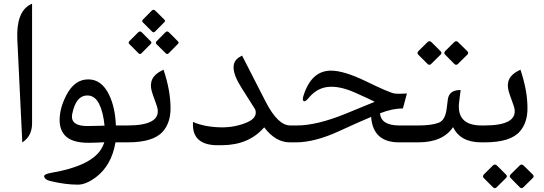

<svg xmlns="http://www.w3.org/2000/svg" viewBox="-20 -754 2881 1017"><path d="M140.6 -730 149.9 -734.4V-100.6Q149.9 -33.2 98.1 0.5L71.8 -543.5Q64.9 -690.4 140.6 -730Z M448.7 -333.5Q518.6 -333 557.6 -252.4Q590.3 -185.1 593.8 -89.4H648.4Q665.5 -89.4 665.5 -47.9V-44.9Q665.5 0 648.4 0H591.8Q570.3 124 486.3 186Q434.6 224.1 392.6 224.1Q325.7 224.1 245.1 204.6Q217.3 197.8 213.9 181.2Q210.9 168.5 252.9 161.1Q458.5 126 515.1 37.1Q526.4 19 532.7 -0.5Q490.2 2 451.2 2.4Q357.4 2.9 321.8 -39.1Q295.4 -70.3 295.9 -118.7Q295.9 -181.6 332 -251Q376 -334.5 448.7 -333.5ZM436 -248Q381.8 -243.7 362.8 -151.4Q349.1 -84 449.7 -86.4Q491.7 -87.4 533.7 -88.4Q526.9 -159.2 505.4 -203.1Q481 -252 436 -248Z M655.3 -89.4Q830.6 -89.4 814.5 -178.7Q812.5 -188.5 805.2 -208.5Q788.1 -254.9 783.7 -271Q763.2 -345.2 838.4 -380.9L846.2 -384.8Q883.8 -272.9 883.3 -179.2Q883.3 -104 842.8 -57.6Q793 0 655.8 0H643.6Q606.9 0 606.9 -44.9V-47.9Q606.9 -89.4 643.6 -89.4ZM802.8 -697.4 850.4 -650.3Q857.6 -643.1 850.4 -636.5L801.7 -587.2Q793.4 -578.9 785.6 -586.6L736.4 -635.9Q729.2 -643.1 738.6 -652L784 -697.9Q793.4 -706.8 802.8 -697.4ZM875.4 -582.2 922.4 -535.1Q929.6 -527.9 922.4 -521.3L873.7 -472Q865.4 -463.7 857.6 -472L808.3 -520.7Q801.7 -527.9 810.6 -536.8L856 -582.8Q865.4 -592.2 875.4 -582.2ZM731.4 -582.2 778.4 -535.1Q785.6 -527.9 778.4 -521.3L729.7 -472Q721.4 -463.7 713.6 -472L664.4 -521.3Q657.7 -527.9 666 -536.8L712 -582.8Q721.4 -592.2 731.4 -582.2Z M1517.6 -89.4Q1517.6 -89.4 1525.4 -89.4Q1542.5 -89.4 1542.5 -47.9V-44.9Q1542.5 0 1525.4 0H1515.1Q1439.5 0 1379.4 -79.6Q1298.8 13.7 1158.2 15.1Q1129.9 15.6 1121.1 15.1Q1002 9.8 1002 -93.3V-107.9Q1064.5 -81.5 1146.5 -79.6Q1224.6 -77.6 1291 -106.9Q1342.3 -129.9 1333.5 -168.5Q1332.5 -173.8 1328.1 -180.2L1259.8 -288.1Q1178.7 -415 1252 -453.6L1262.2 -459.5L1387.2 -215.3Q1451.7 -89.4 1517.6 -89.4Z M1945.8 -134.8Q1872.6 -104 1779.8 -61Q1648.4 0 1547.4 0H1520.5Q1483.9 0 1483.9 -44.9V-47.9Q1483.9 -89.4 1520.5 -89.4H1551.8Q1657.7 -89.4 1809.1 -150.9Q1850.1 -167.5 1964.8 -214.8Q1935.1 -230.5 1859.9 -263.7Q1774.4 -301.3 1713.4 -293Q1656.2 -285.6 1615.2 -235.4Q1597.7 -214.4 1589.8 -217.8Q1579.6 -222.2 1587.4 -246.6Q1628.9 -379.4 1732.9 -379.9Q1802.2 -379.9 1918.9 -323.2Q2045.4 -261.7 2069.8 -258.8Q2094.2 -255.9 2135.3 -258.8L2114.3 -179.7Q2058.6 -179.7 1992.7 -153.8Q1998.5 -89.4 2095.2 -89.4H2189Q2206.1 -89.4 2206.1 -47.9V-44.9Q2206.1 0 2189 0H2093.8Q1955.6 0 1945.8 -134.8Z M2539.1 0H2528.8Q2418.5 0 2379.9 -80.6Q2325.2 0 2196.3 0H2184.1Q2147.5 0 2147.5 -44.9V-47.9Q2147.5 -89.4 2184.1 -89.4H2195.8Q2267.1 -89.4 2305.2 -104.5Q2337.9 -117.7 2345.7 -176.3L2352.1 -227.1Q2358.4 -274.9 2412.6 -276.9L2419.9 -277.3L2412.1 -214.4Q2396 -89.4 2531.2 -89.4H2539.1Q2556.2 -89.4 2556.2 -47.9V-44.9Q2556.2 0 2539.1 0ZM2266.8 -529.5 2313.3 -483Q2322.7 -473.6 2313.9 -464.7L2264.6 -416Q2254.6 -405.5 2244.6 -415.5L2195.3 -464.7Q2187 -473.6 2197 -484.1L2243.5 -530.1Q2254.6 -541.7 2266.8 -529.5ZM2408 -529.5 2455.1 -483Q2464.5 -473.6 2455.6 -464.7L2406.3 -416Q2396.4 -405.5 2386.4 -415.5L2337.7 -464.7Q2328.3 -473.6 2339.3 -484.7L2385.3 -530.1Q2396.4 -541.7 2408 -529.5Z M2613.5 123.8 2660 170.3Q2669.4 179.7 2660.5 188.6L2611.3 237.3Q2601.3 247.8 2591.3 237.9L2542 188.6Q2533.7 179.7 2543.7 169.2L2590.2 123.2Q2601.3 111.6 2613.5 123.8ZM2754.7 123.8 2801.8 170.3Q2811.2 179.7 2802.3 188.6L2753 237.3Q2743.1 247.8 2733.1 237.9L2684.4 188.6Q2674.9 179.7 2686 168.6L2732 123.2Q2743.1 111.6 2754.7 123.8ZM2545.9 -89.4Q2721.2 -89.4 2705.1 -178.7Q2703.1 -188.5 2695.8 -208.5Q2678.7 -254.9 2674.3 -271Q2653.8 -345.2 2729 -380.9L2736.8 -384.8Q2774.4 -272.9 2773.9 -179.2Q2773.9 -104 2733.4 -57.6Q2683.6 0 2546.4 0H2534.2Q2497.6 0 2497.6 -44.9V-47.9Q2497.6 -89.4 2534.2 -89.4Z"/></svg>

Font: Gandom FD-WOL
Style: FD-WOL
Weight: 400
Foundry: DejaVu fonts team - Redesigned by Saber Rastikerdar - Based on Samim Font
Version: Version 0.6